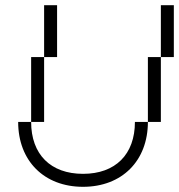

<svg xmlns="http://www.w3.org/2000/svg" viewBox="-20 -720 690 740"><path d="M300 0C450 0 550 -100 550 -250H500C500 -125 425 -50 300 -50C175 -50 100 -125 100 -250H50C50 -100 150 0 300 0ZM100 -250H150V-500H100ZM150 -500H200V-700H150ZM550 -250H600V-500H550ZM600 -500H650V-700H600Z"/></svg>

Font: LS-VG5000 Light Shifted
Style: Regular
Weight: 400
Designer: Justin Bihan, 2021
Foundry: Justin Bihan, 2021
Version: Version 1.000;Glyphs 3.1.2 (3151)